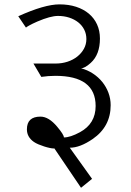

<svg xmlns="http://www.w3.org/2000/svg" viewBox="-20 -721 610 892"><path d="M494.1 -232.4Q494.1 -132.8 410.6 -75.2Q351.6 -34.7 304.2 -34.7L407.7 109.9L356.4 151.4L232.4 -31.7Q231.9 -31.2 229 -31.2Q222.7 -31.2 210.9 -33.7Q199.2 -36.1 185.5 -40.5Q171.9 -44.9 158.9 -50.3Q146 -55.7 137.7 -61.5Q105 -84 105 -120.1Q105 -179.2 168 -179.2Q206.5 -179.2 245.6 -132.3Q276.9 -95.2 276.9 -82.5Q306.6 -82.5 351.6 -106.9Q424.3 -146.5 424.3 -228.5Q424.3 -368.7 237.3 -368.7Q220.2 -368.7 203.9 -367.4Q187.5 -366.2 171.9 -363.8L135.3 -425.8H238.3Q267.6 -425.8 293.7 -434.3Q319.8 -442.9 339.1 -458.3Q358.4 -473.6 369.9 -494.4Q381.3 -515.1 381.3 -539.6Q381.3 -563.5 371.3 -583.3Q361.3 -603 343.5 -617.2Q325.7 -631.3 301.5 -639.2Q277.3 -647 249.5 -647Q214.4 -647 153.8 -621.1Q128.4 -609.9 115.5 -602.5Q102.5 -595.2 100.6 -592.8L64.9 -645.5Q187 -700.7 256.3 -700.7Q298.8 -700.7 333.5 -689.5Q368.2 -678.2 392.8 -657.5Q417.5 -636.7 430.9 -607.4Q444.3 -578.1 444.3 -542Q444.3 -467.3 401.4 -428.7Q374 -403.8 356.4 -403.8Q386.2 -396 411.6 -379.4Q437 -362.8 455.3 -340.1Q473.6 -317.4 483.9 -289.8Q494.1 -262.2 494.1 -232.4Z"/></svg>

Font: SakalBharati
Style: Regular
Weight: 400
Designer: CDAC GIST
Foundry: CDAC
Version: 13.02